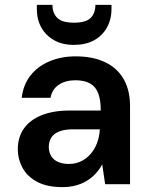

<svg xmlns="http://www.w3.org/2000/svg" viewBox="-20 -755 617 787"><path d="M236 12Q174 12 133.5 -9Q93 -30 73 -66Q53 -102 53 -144Q53 -192 77.5 -227.5Q102 -263 150 -282.5Q198 -302 267 -302H393Q393 -344 383 -371.5Q373 -399 350 -412.5Q327 -426 289 -426Q249 -426 221.5 -408Q194 -390 187 -354H69Q75 -407 104.5 -445Q134 -483 182.5 -503.5Q231 -524 290 -524Q361 -524 411 -500Q461 -476 487 -430.5Q513 -385 513 -321V0H411L399 -81Q388 -61 372.5 -44Q357 -27 337 -14.5Q317 -2 291.5 5Q266 12 236 12ZM262 -83Q290 -83 312.5 -94Q335 -105 351.5 -124Q368 -143 377.5 -168Q387 -193 389 -221V-225H280Q245 -225 222.5 -216Q200 -207 190 -190.5Q180 -174 180 -153Q180 -131 190 -115Q200 -99 218.5 -91Q237 -83 262 -83ZM283 -571Q236 -571 202 -590Q168 -609 149.5 -642Q131 -675 131 -719V-735H195Q195 -701 215 -681.5Q235 -662 283 -662Q332 -662 351.5 -681.5Q371 -701 371 -735H437V-719Q437 -675 418 -641.5Q399 -608 365 -589.5Q331 -571 283 -571Z"/></svg>

Font: DM Sans 12pt SemiBold
Style: Regular
Weight: 600
Version: Version 4.004;gftools[0.9.30]